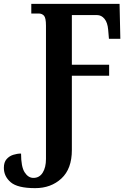

<svg xmlns="http://www.w3.org/2000/svg" viewBox="-25 -734 670 994"><path d="M157 240Q66 240 30.5 209.5Q-5 179 -5 135Q-5 106 9 90Q23 74 43.5 67.5Q64 61 84 61Q84 129 102.5 158Q121 187 148 187Q179 187 196 160Q213 133 213 89V-601Q213 -642 202.5 -653Q192 -664 176 -664H137V-714H594L598 -533H539L535 -580Q532 -617 516 -636.5Q500 -656 477 -656H347V-399H540V-342H347V43Q347 140 293 190Q239 240 157 240Z"/></svg>

Font: Noto Serif ExtraCondensed
Style: Bold
Weight: 700
Width: 2
Designer: Monotype Design Team
Foundry: Monotype Imaging Inc.
Version: Version 2.014; ttfautohint (v1.8.4.7-5d5b)